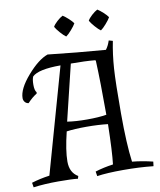

<svg xmlns="http://www.w3.org/2000/svg" viewBox="-147 -926 839 1008"><g transform="rotate(-10 272.5 -422.5)"><path d="M310 -803Q303 -790 285.5 -770Q268 -750 256 -742Q244 -750 226.5 -770Q209 -790 202 -803Q208 -815 225 -830.5Q242 -846 256 -853Q269 -845 286 -829.5Q303 -814 310 -803ZM495 -803Q488 -790 470.5 -770Q453 -750 441 -742Q429 -750 411.5 -770Q394 -790 387 -803Q393 -815 410 -830.5Q427 -846 441 -853Q454 -845 471 -829.5Q488 -814 495 -803ZM482 -35Q535 -30 592 -16L589 8Q515 0 428.5 0Q342 0 289 8L285 -17Q330 -31 381 -38Q389 -104 392 -251Q340 -257 277.5 -257Q215 -257 172 -251Q148 -153 148 -94Q148 -35 191 -10L187 4Q156 0 82.5 0Q9 0 -50 8L-54 -17Q-9 -31 42 -38L200 -598Q82 -598 49 -566Q42 -552 42 -522Q42 -492 52 -481L51 -474Q26 -459 1 -432Q-11 -433 -18.5 -442Q-26 -451 -26 -463Q-26 -512 33 -580Q92 -648 143 -666Q294 -649 449 -637Q463 -655 472 -683L493 -677Q479 -607 474 -533Q469 -459 469 -295Q469 -131 482 -35ZM183 -301Q228 -294 289.5 -294Q351 -294 392 -301Q392 -478 387 -590L384 -593Q332 -598 255 -598Z"/></g></svg>

Font: Almendra SC
Style: Regular
Weight: 400
Designer: Ana Sanfelippo
Foundry: Ana Sanfelippo
Version: Version 1.002